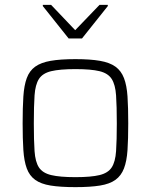

<svg xmlns="http://www.w3.org/2000/svg" viewBox="-20 -761 619 789"><path d="M290 8Q228 8 188 1.5Q148 -5 124.5 -22Q101 -39 90 -69Q79 -99 76 -144.5Q73 -190 73 -254Q73 -319 76 -364.5Q79 -410 90 -440Q101 -470 124.5 -487Q148 -504 188 -511Q228 -518 290 -518Q351 -518 391 -511Q431 -504 454.5 -487Q478 -470 489.5 -440Q501 -410 504 -364.5Q507 -319 507 -254Q507 -190 504 -144.5Q501 -99 489.5 -69Q478 -39 454.5 -22Q431 -5 391 1.5Q351 8 290 8ZM290 -33Q354 -33 389 -41.5Q424 -50 439 -73Q454 -96 457 -140Q460 -184 460 -254Q460 -325 457 -369Q454 -413 439 -436.5Q424 -460 389 -468.5Q354 -477 290 -477Q226 -477 190.5 -468.5Q155 -460 140 -436.5Q125 -413 122 -369Q119 -325 119 -254Q119 -184 122 -140Q125 -96 140 -73Q155 -50 190.5 -41.5Q226 -33 290 -33ZM262 -603 156 -736V-741H190L289 -637L389 -741H423V-736L317 -603Z"/></svg>

Font: Saira Thin ExtraLight
Style: Regular
Weight: 250
Version: Version 1.101